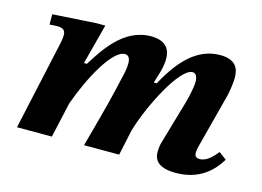

<svg xmlns="http://www.w3.org/2000/svg" viewBox="-73 -612 1030 755"><g transform="rotate(15 441.5 -235.0)"><path d="M690 12C811 12 855 -72 867 -89L836 -112C820 -93 797 -65 767 -65C752 -65 746 -72 746 -85C746 -95 749 -108 749 -108L808 -334C810 -342 818 -381 818 -409C818 -447 804 -481 740 -481C649 -481 583 -413 527 -309H515L529 -355C530 -358 538 -385 538 -411C538 -446 523 -482 458 -482C345 -482 280 -372 242 -312H230L273 -476H236L60 -465V-423C60 -423 80 -425 91 -425C117 -425 125 -415 125 -397C125 -384 121 -365 121 -365L41 0H183L215 -143C254 -254 326 -388 377 -388C394 -388 399 -373 399 -354C399 -335 394 -313 393 -310C369 -204 365 -187 314 0H457L479 -103C509 -208 600 -388 652 -388C668 -388 673 -371 673 -354C673 -330 663 -288 657 -267L605 -88C603 -82 600 -64 600 -50C600 -19 616 12 690 12Z"/></g></svg>

Font: STIX Two Text
Style: Bold Italic
Weight: 700
Italic angle: -12°
Designer: Ross Mills, John Hudson & Paul Hanslow, Tiro Typeworks Ltd; with prior portions MicroPress Inc. and Coen Hoffman, Elsevi
Foundry: Tiro Typeworks Ltd
Version: Version 2.13 b171